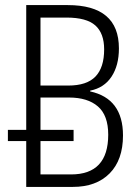

<svg xmlns="http://www.w3.org/2000/svg" viewBox="-20 -734 547 754"><path d="M83 0V-180H11V-224H83V-714H246Q447 -714 447 -544Q447 -477 418 -433Q389 -389 334 -378V-375Q463 -347 463 -202Q463 -106 410.5 -53Q358 0 266 0ZM248 -398Q321 -398 355 -433.5Q389 -469 389 -540Q389 -603 354.5 -634Q320 -665 241 -665H139V-398ZM259 -49Q405 -49 405 -205Q405 -281 364.5 -316Q324 -351 251 -351H139V-224H269V-180H139V-49Z"/></svg>

Font: Noto Sans Condensed Light
Style: Regular
Weight: 300
Width: 3
Designer: Monotype Design Team
Foundry: Monotype Imaging Inc.
Version: Version 2.013; ttfautohint (v1.8.4.7-5d5b)